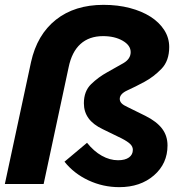

<svg xmlns="http://www.w3.org/2000/svg" viewBox="-27 -759 744 792"><path d="M467 -351Q467 -341 474.5 -333Q482 -325 500 -317L573 -281Q619 -258 641.5 -228.5Q664 -199 664 -159Q664 -84 608 -35.5Q552 13 465 13Q398 13 338 -15Q278 -43 239 -92L332 -170Q360 -135 393 -116.5Q426 -98 460 -98Q489 -98 505 -109.5Q521 -121 521 -141Q521 -154 510.5 -164.5Q500 -175 475 -188L397 -226Q357 -245 338 -271.5Q319 -298 319 -333Q319 -383 349 -412Q379 -441 415.5 -461Q452 -481 482 -498.5Q512 -516 512 -544Q512 -572 479 -591Q446 -610 398 -610Q341 -610 305 -577.5Q269 -545 256 -481L153 0H-7L101 -503Q126 -616 203.5 -677.5Q281 -739 400 -739Q459 -739 508.5 -726Q558 -713 594 -690Q630 -667 650.5 -635Q671 -603 671 -565Q671 -508 639 -475Q607 -442 569 -421.5Q531 -401 499 -386.5Q467 -372 467 -351Z"/></svg>

Font: Red Hat Display Black
Style: Italic
Weight: 900
Italic angle: -12°
Designer: Pentagram / MCKL
Foundry: Pentagram / MCKL
Version: Version 1.003; Red Hat Display Black Italic